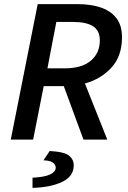

<svg xmlns="http://www.w3.org/2000/svg" viewBox="-20 -674 616 927"><path d="M32 0 162 -654H355Q418 -654 466 -638Q514 -622 541.5 -587Q569 -552 569 -494Q569 -403 518 -347.5Q467 -292 390 -271L498 0H383L288 -258H191L140 0ZM209 -344H292Q375 -344 418.5 -381Q462 -418 462 -479Q462 -526 429.5 -547Q397 -568 334 -568H252ZM137 233V184Q196 181 222.5 168Q249 155 249 136Q249 121 235.5 111Q222 101 190 100L220 55Q291 59 313.5 77.5Q336 96 336 124Q336 178 279.5 204.5Q223 231 137 233Z"/></svg>

Font: Source Sans 3 Semibold
Style: Italic
Weight: 600
Italic angle: -11°
Designer: Paul D. Hunt
Foundry: Adobe
Version: Version 3.052;hotconv 1.1.0;makeotfexe 2.6.0